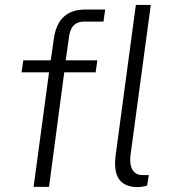

<svg xmlns="http://www.w3.org/2000/svg" viewBox="-20 -762 713 783"><path d="M542 1C551 1 566 -1 580 -5L587 -48H558C528 -49 504 -73 513 -135L595 -742H534L452 -131C442 -59 457 1 542 1ZM377 -516H248L260 -601C265 -649 281 -674 326 -674H402L409 -723H327C250 -723 209 -680 199 -600L187 -516H75L68 -467H180L117 0H180L242 -467H370Z"/></svg>

Font: United Sans ExtraLight
Style: Italic
Weight: 200
Italic angle: -8°
Designer: Pablo Impallari, Rodrigo Fuenzalida (Modified by Dan O. Williams)
Version: Version 1.000;PS 001.000;hotconv 1.0.88;makeotf.lib2.5.64775